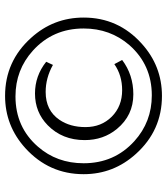

<svg xmlns="http://www.w3.org/2000/svg" viewBox="28 -684 643 738"><g transform="rotate(-90 349.0 -315.5)"><path d="M349 -617Q482 -617 572 -517Q650 -431 650 -315Q650 -182 550 -92Q464 -14 349 -14Q216 -14 126 -114Q48 -200 48 -315Q48 -448 148 -539Q234 -617 349 -617ZM351 -53Q468 -53 544 -139Q608 -213 608 -315Q608 -433 523 -510Q449 -577 347 -577Q229 -577 154 -491Q90 -418 90 -315Q90 -197 175 -120Q249 -53 351 -53ZM487 -167Q430 -124 355 -124Q274 -124 222 -187Q179 -239 179 -311Q179 -397 236 -453Q286 -502 358 -502Q426 -502 480 -459L468 -433Q418 -461 364 -461Q293 -461 257 -408Q229 -367 229 -308Q229 -247 269 -207Q309 -167 371 -167Q428 -167 471 -197Z"/></g></svg>

Font: TajawalTap
Style: Regular
Weight: 300
Designer: Boutros Fonts
Foundry: Created by Boutros International 2017
Version: Version 2.700